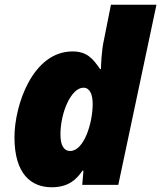

<svg xmlns="http://www.w3.org/2000/svg" viewBox="-20 -780 680 810"><path d="M198 10C268 10 302 -22 328 -60H332L327 0H479L640 -760H448L419 -614C408 -568 406 -501 406 -489H402C371 -534 346 -563 286 -563C117 -563 41 -335 41 -201C41 -44 113 10 198 10ZM276 -143C249 -143 235 -168 235 -212C235 -307 281 -410 332 -410C359 -410 371 -382 371 -341C371 -260 334 -143 276 -143Z"/></svg>

Font: Noto Sans UI Black
Style: Italic
Weight: 900
Italic angle: -372°
Designer: Monotype Design Team
Foundry: Monotype Imaging Inc.
Version: Version 1.901